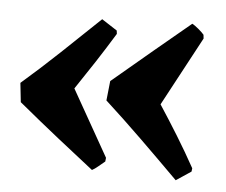

<svg xmlns="http://www.w3.org/2000/svg" viewBox="-37 -450 542 460"><g transform="rotate(5 234.0 -220.5)"><path d="M401 -32Q354 -79 309 -123Q264 -167 219 -208L224 -255Q276 -299 321.5 -337Q367 -375 408 -409Q414 -406 423.5 -398Q433 -390 437 -385L438 -376L349 -210Q372 -175 394.5 -138.5Q417 -102 438 -64L437 -56ZM199 -39Q158 -71 112.5 -107Q67 -143 15 -186L10 -232Q55 -271 100 -313.5Q145 -356 192 -401L229 -377L230 -369Q208 -333 185.5 -298.5Q163 -264 140 -230L230 -71L229 -62Q224 -58 214.5 -50Q205 -42 199 -39Z"/></g></svg>

Font: Labrada ExtraBold
Style: Regular
Weight: 800
Designer: Mercedes Jáuregui
Foundry: Omnibus-Type Team
Version: Version 1.000; ttfautohint (v1.8.4.7-5d5b)